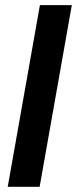

<svg xmlns="http://www.w3.org/2000/svg" viewBox="-20 -720 307 740"><path d="M133.8 -700.2H256.8L132.8 0H9.8Z"/></svg>

Font: Quaderni
Style: Regular
Weight: 400
Designer: Romain Laurent, Daphné Lejeune, Alexandre D’Hubert
Foundry: ESAD Valence
Version: Version 1.000;FEAKit 1.0